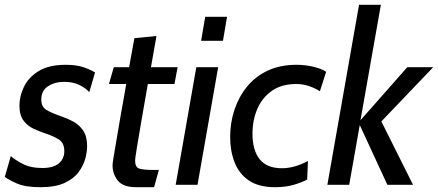

<svg xmlns="http://www.w3.org/2000/svg" viewBox="-30 -770 1825 800"><path d="M138 10Q76 10 40.5 -5.5Q5 -21 -10 -33L15 -120Q29 -106 63 -88Q97 -70 146 -70Q193 -70 215.5 -89.5Q238 -109 238 -140Q238 -175 214 -189.5Q190 -204 165 -212Q137 -221 111 -233Q85 -245 68 -267.5Q51 -290 51 -331Q51 -368 69.5 -407.5Q88 -447 130.5 -473.5Q173 -500 244 -500Q289 -500 319 -489.5Q349 -479 366 -468L342 -386Q326 -404 299.5 -416.5Q273 -429 238 -429Q198 -429 170 -410.5Q142 -392 142 -355Q142 -325 163.5 -312Q185 -299 231 -283Q252 -276 276 -263Q300 -250 316.5 -226Q333 -202 333 -160Q333 -138 325.5 -109.5Q318 -81 298 -53.5Q278 -26 239.5 -8Q201 10 138 10Z M537 10Q483 10 461 -17.5Q439 -45 439 -81Q439 -84 439.5 -90Q440 -96 443 -113.5Q446 -131 452 -167Q458 -203 468.5 -264Q479 -325 496 -420H424L444 -490H508L530 -611L622 -620L599 -490H710L697 -420H586Q567 -313 556.5 -251Q546 -189 541 -158.5Q536 -128 534.5 -117Q533 -106 533 -101Q533 -74 549 -68Q565 -62 608 -62H632L612 10Z M702 0 788 -490H879L793 0ZM808 -600 825 -700H916L899 -600Z M1116 10Q1048 10 1007 -18Q966 -46 947.5 -93.5Q929 -141 929 -199Q929 -258 946.5 -311.5Q964 -365 998.5 -408Q1033 -451 1085 -475.5Q1137 -500 1205 -500Q1242 -500 1275.5 -492Q1309 -484 1329 -471L1303 -390Q1280 -404 1255.5 -412Q1231 -420 1205 -420Q1144 -420 1103.5 -392Q1063 -364 1042.5 -317Q1022 -270 1022 -212Q1022 -144 1052 -106.5Q1082 -69 1145 -69Q1196 -69 1253 -99L1250 -22Q1228 -10 1194 0Q1160 10 1116 10Z M1334 0 1466 -750H1557L1472 -269L1667 -490H1775L1559 -264L1691 0H1584L1469 -249L1425 0Z"/></svg>

Font: Cabin VF Beta
Style: Italic
Weight: 400
Italic angle: -7°
Designer: Pablo Impallari
Foundry: Pablo Impallari. http://www.impallari.com Igino Marini. http://www.ikern.com
Version: Version 2.300